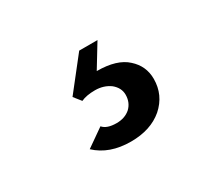

<svg xmlns="http://www.w3.org/2000/svg" viewBox="-64 -113 497 453"><g transform="rotate(-30 184.0 113.5)"><path d="M183.6 237.3Q125 237.3 89.8 204.1Q106.4 192.4 138.7 169.9Q149.4 182.6 175.8 182.6Q198.2 182.6 212.9 169.9Q227.5 156.2 227.5 134.8Q227.5 116.2 210.9 102.5Q193.4 89.8 169.9 89.8Q146.5 89.8 131.8 96.7Q127 90.8 116.2 77.1Q132.8 55.7 184.6 -9.8Q197.3 -9.8 234.4 -9.8Q224.6 5.9 196.3 52.7Q251 52.7 277.3 77.1Q303.7 100.6 303.7 135.7Q303.7 179.7 270.5 209Q237.3 237.3 183.6 237.3Z"/></g></svg>

Font: Overpass
Style: Regular
Weight: 400
Designer: Delve Withrington, Thomas Jockin
Version: Version 3.000;DELV;Overpass; ttfautohint (v1.5)